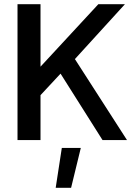

<svg xmlns="http://www.w3.org/2000/svg" viewBox="-20 -664 665 910"><path d="M63 -644H172V-348L446 -644H572L335 -384L582 0H466L267 -315L172 -213V0H63ZM273 37H363L317 226H244Z"/></svg>

Font: Kanit
Style: Regular
Weight: 400
Designer: Katatrad Team
Foundry: Cadson Demak
Version: Version 1.001